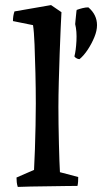

<svg xmlns="http://www.w3.org/2000/svg" viewBox="-20 -732 402 756"><path d="M50 4Q47 -5 46 -14.5Q45 -24 45 -33L114 -63Q116 -98 117.5 -144Q119 -190 120 -237.5Q121 -285 121 -324Q121 -382 119.5 -444Q118 -506 116 -557Q114 -608 110 -633L31 -649Q31 -670 37 -687L181 -712L222 -684Q221 -667 219 -623Q217 -579 215 -522.5Q213 -466 211.5 -409.5Q210 -353 210 -311Q210 -280 210.5 -242Q211 -204 212 -166Q213 -128 214 -98Q215 -68 216 -54L288 -35Q288 -27 287.5 -17.5Q287 -8 285 0Q268 0 237 0.5Q206 1 169.5 1.5Q133 2 100.5 2.5Q68 3 50 4ZM276 -637Q276 -641 277.5 -653.5Q279 -666 280 -678Q281 -690 282 -693Q293 -697 305 -700Q317 -703 328 -703Q362 -674 362 -633Q362 -611 351.5 -585.5Q341 -560 325.5 -536.5Q310 -513 293 -499Q287 -499 280.5 -503Q274 -507 273 -510Q279 -533 281 -571Q283 -609 276 -637Z"/></svg>

Font: Labrada Medium
Style: Regular
Weight: 500
Designer: Mercedes Jáuregui
Foundry: Omnibus-Type Team
Version: Version 1.000; ttfautohint (v1.8.4.7-5d5b)